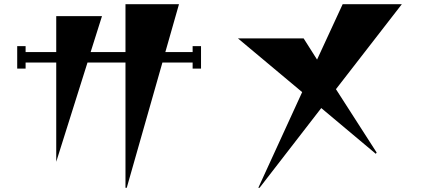

<svg xmlns="http://www.w3.org/2000/svg" viewBox="-20 -838 2040 915"><path d="M898 -618H938V-511H898V-540H754L584 57H578V-540H397L248 -67V-540H102V-511H62V-618H102V-590H248V-761H466L412 -590H578V-818H833L768 -590H898Z M1581 -413 1775 -111 1771 -105 1511 -323 1217 57H1211L1420 -399L1114 -655H1427L1491 -554L1613 -818H1895Z"/></svg>

Font: Chokokutai
Style: Regular
Weight: 400
Designer: 108号,108go
Foundry: Font Zone 108
Version: Version 1.000; ttfautohint (v1.8.3)